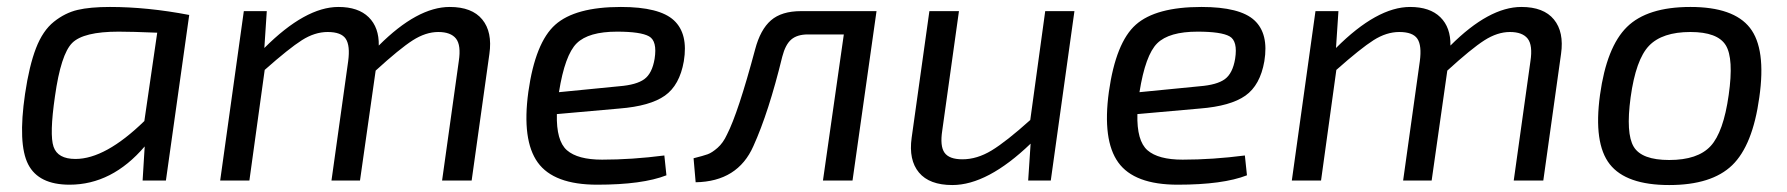

<svg xmlns="http://www.w3.org/2000/svg" viewBox="-20 -519 5139 552"><path d="M457 0H390L396 -98Q302 12 180 12Q91 12 61 -46.5Q31 -105 52 -249Q64 -330 83.5 -380.5Q103 -431 135 -456.5Q167 -482 203 -490.5Q239 -499 296 -499Q404 -499 524 -476ZM395 -171 432 -425Q359 -428 321 -428Q220 -428 187.5 -395.5Q155 -363 138 -242Q122 -132 134 -97Q146 -62 197 -62Q283 -62 395 -171Z M747 -487 740 -381Q858 -499 953 -499Q1010 -499 1040 -469.5Q1070 -440 1069 -388Q1180 -499 1273 -499Q1337 -499 1366.5 -463Q1396 -427 1387 -364L1336 0H1251L1299 -343Q1306 -389 1291 -408Q1276 -427 1240 -427Q1204 -427 1166.5 -403Q1129 -379 1060 -316L1015 0H933L981 -343Q987 -388 974 -407.5Q961 -427 922 -427Q885 -427 848 -403.5Q811 -380 741 -318L697 0H613L681 -487Z M1890 -72 1896 -15Q1827 12 1697 12Q1572 12 1526 -52Q1480 -116 1499 -255Q1519 -397 1576.5 -448Q1634 -499 1765 -499Q1876 -499 1917.5 -460.5Q1959 -422 1946 -343Q1934 -274 1891.5 -244Q1849 -214 1761 -207L1581 -191Q1579 -114 1610 -87Q1641 -60 1711 -60Q1797 -60 1890 -72ZM1587 -254 1760 -271Q1810 -275 1832.5 -291.5Q1855 -308 1862 -350Q1870 -401 1846 -414.5Q1822 -428 1754 -428Q1672 -428 1638 -394.5Q1604 -361 1587 -254Z M2500 -487 2431 0H2346L2406 -420H2303Q2272 -420 2255 -405.5Q2238 -391 2229 -356Q2190 -196 2146 -99Q2101 3 1980 5L1974 -64Q2002 -71 2014.5 -75.5Q2027 -80 2043 -94Q2059 -108 2070 -132Q2102 -194 2151 -377Q2166 -434 2196.5 -460.5Q2227 -487 2283 -487Z M3069 -487 3001 0H2936L2943 -106Q2819 13 2718 13Q2652 13 2622 -23Q2592 -59 2601 -123L2652 -487H2737L2689 -144Q2682 -99 2695.5 -80Q2709 -61 2747 -61Q2789 -61 2831 -86.5Q2873 -112 2942 -174L2985 -487Z M3559 -72 3565 -15Q3496 12 3366 12Q3241 12 3195 -52Q3149 -116 3168 -255Q3188 -397 3245.5 -448Q3303 -499 3434 -499Q3545 -499 3586.5 -460.5Q3628 -422 3615 -343Q3603 -274 3560.5 -244Q3518 -214 3430 -207L3250 -191Q3248 -114 3279 -87Q3310 -60 3380 -60Q3466 -60 3559 -72ZM3256 -254 3429 -271Q3479 -275 3501.5 -291.5Q3524 -308 3531 -350Q3539 -401 3515 -414.5Q3491 -428 3423 -428Q3341 -428 3307 -394.5Q3273 -361 3256 -254Z M3828 -487 3821 -381Q3939 -499 4034 -499Q4091 -499 4121 -469.5Q4151 -440 4150 -388Q4261 -499 4354 -499Q4418 -499 4447.5 -463Q4477 -427 4468 -364L4417 0H4332L4380 -343Q4387 -389 4372 -408Q4357 -427 4321 -427Q4285 -427 4247.5 -403Q4210 -379 4141 -316L4096 0H4014L4062 -343Q4068 -388 4055 -407.5Q4042 -427 4003 -427Q3966 -427 3929 -403.5Q3892 -380 3822 -318L3778 0H3694L3762 -487Z M5038 -239Q5019 -101 4960 -44Q4901 13 4779 13Q4655 13 4608 -47Q4561 -107 4580 -246Q4599 -384 4657.5 -441.5Q4716 -499 4840 -499Q4964 -499 5011 -439Q5058 -379 5038 -239ZM4840 -427Q4759 -427 4721 -387.5Q4683 -348 4668 -239Q4654 -135 4677 -97Q4700 -59 4779 -59Q4861 -59 4898 -99Q4935 -139 4950 -246Q4965 -351 4941.5 -389Q4918 -427 4840 -427Z"/></svg>

Font: Exo 2.0
Style: Italic
Weight: 400
Italic angle: -8°
Designer: Natanael Gama
Version: Version 1.001;PS 001.001;hotconv 1.0.70;makeotf.lib2.5.58329